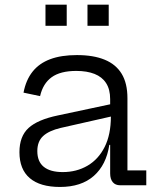

<svg xmlns="http://www.w3.org/2000/svg" viewBox="-20 -772 664 800"><path d="M481 0Q460.5 0 449.8 -13Q439 -26 439 -49.5V-209.5L445.5 -226L442 -286.5L439 -318V-358.5Q439 -399.5 422.2 -425.5Q405.5 -451.5 374 -464Q342.5 -476.5 298 -476.5Q231.5 -476.5 195.2 -450.2Q159 -424 147 -371.5L78 -386Q88 -438.5 115.5 -473.2Q143 -508 188.8 -525.2Q234.5 -542.5 300.5 -542.5Q369.5 -542.5 416.2 -523.2Q463 -504 487 -464.5Q511 -425 511 -362.5V-62H589.5V0ZM230 7Q147 7 104 -29.8Q61 -66.5 61 -138Q61 -204 99 -238.8Q137 -273.5 221 -291L460.5 -342V-290.5L233 -239Q184 -227.5 159.8 -205.2Q135.5 -183 135.5 -142.5Q135.5 -98.5 162.5 -76.8Q189.5 -55 241.5 -55Q299 -55 344.5 -81.5Q390 -108 416 -159.5Q442 -211 442 -286.5L461 -168.5H435.5Q423 -85 370.8 -39Q318.5 7 230 7ZM169.5 -752.5H258V-664.5H169.5ZM344.5 -752.5H433V-664.5H344.5Z"/></svg>

Font: Hepta Slab ExtraLight
Style: Regular
Weight: 400
Version: Version 1.102